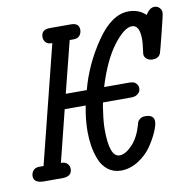

<svg xmlns="http://www.w3.org/2000/svg" viewBox="-73 -696 790 782"><g transform="rotate(-10 322.0 -305.5)"><path d="M6.8 -28.8Q6.8 -41 14.9 -51.5Q22.9 -62 41 -62H58.1L180.2 -548.8H176.8Q161.6 -548.8 153.3 -557.9Q145 -566.9 145 -579.1Q145 -611.3 181.2 -610.8H268.1Q302.2 -610.8 301.8 -582Q301.8 -569.8 293.9 -559.3Q286.1 -548.8 268.1 -548.8H252L198.2 -335.9H285.2Q312 -438 375 -530Q438 -622.1 507.8 -622.1Q550.8 -622.1 578.1 -595.2Q579.1 -596.2 582 -600.1Q585 -604 586.4 -606Q587.9 -607.9 591.6 -611.6Q595.2 -615.2 598.1 -617.2Q601.1 -619.1 605.5 -620.6Q609.9 -622.1 615.2 -622.1Q627.4 -622.1 635.7 -613.5Q644 -605 644 -592.8Q644 -585 625 -509.5Q606 -434.1 604 -430.2Q595.2 -412.1 571.8 -412.1Q556.6 -412.1 546.9 -420.2Q537.1 -428.2 537.1 -440.9Q537.1 -444.8 540 -464.8Q543 -484.9 543 -501Q543 -560.1 511 -560.1Q479 -560.1 434.1 -501Q389.2 -441.9 356.9 -335.9H459Q478 -335.9 484.9 -330.1Q497.1 -320.3 497.1 -307.1Q497.1 -300.3 494.6 -294.2Q492.2 -288.1 483.2 -281.5Q474.1 -274.9 458 -274.9H341.8Q340.8 -273.9 337.9 -256.3Q335 -238.8 332 -212.4Q329.1 -186 329.1 -166Q329.1 -50.8 371.1 -50.8Q395 -50.8 423.1 -79.8Q451.2 -108.9 465.8 -160.2Q467.8 -168.9 470 -173.6Q472.2 -178.2 480 -184.1Q487.8 -189.9 500 -189.9H501Q537.1 -189.9 537.1 -162.1Q537.1 -147 525.1 -119.4Q513.2 -91.8 492.7 -62Q472.2 -32.2 438 -10.5Q403.8 11.2 366.2 11.2Q335.4 11.2 312.7 -6.3Q290 -23.9 279.1 -52Q268.1 -80.1 263.4 -109.1Q258.8 -138.2 258.8 -168Q258.8 -219.7 270 -274.9H183.1L129.9 -62H132.8Q147.9 -62 156.5 -53Q165 -43.9 165 -32.2Q165 -1.5 128.9 0H49.8Q6.8 0 6.8 -28.8Z"/></g></svg>

Font: CMU Typewriter Text
Style: Italic
Weight: 500
Italic angle: -14.04°
Version: Version 0.7.0